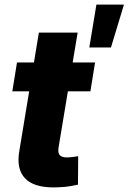

<svg xmlns="http://www.w3.org/2000/svg" viewBox="-20 -817 565 844"><path d="M397.9 -542.5 377.4 -415.5H34.2L54.7 -542.5ZM150.9 -673.8H321.3L237.3 -168Q233.9 -145.5 242.4 -135.3Q251 -125 274.4 -125Q283.7 -125 300 -127Q316.4 -128.9 323.7 -130.4L322.8 -5.4Q294.4 1.5 267.3 4.2Q240.2 6.8 215.3 6.8Q127.9 6.8 89.8 -33.4Q51.8 -73.7 64.5 -150.9ZM372.6 -608.4 403.8 -796.9H524.9L467.8 -608.4Z"/></svg>

Font: Inter 16pt ExtraBold
Style: Italic
Weight: 800
Italic angle: -9.3988°
Version: Version 4.001;git-66647c0bb